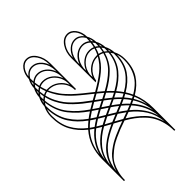

<svg xmlns="http://www.w3.org/2000/svg" viewBox="-84 -855 1203 1203"><g transform="rotate(45 518.0 -253.0)"><path d="M394.7 -321.2 418.3 -321.7Q383.7 -336.1 362.3 -366.7Q340.9 -397.3 340.9 -434.9V-441Q322.6 -450.6 299.8 -457.2Q292.8 -441.9 292.8 -426.1Q292.8 -386.4 322.3 -356.4Q351.8 -326.5 394.7 -321.2ZM340.5 -321.2H361Q326.9 -334.8 305.5 -363Q284.1 -391.2 284.1 -426.1Q284.1 -442.7 291.1 -459.4Q273.2 -463.7 256.1 -465.5Q236 -443.2 236 -417.4Q236 -380.2 266.2 -352.9Q296.3 -325.6 340.5 -321.2ZM287.2 -320.8H302.4Q268.8 -333 248 -359Q227.3 -385.1 227.3 -417.4Q227.3 -444.1 245.2 -466.8Q236.5 -467.7 218.5 -467.7H217.7Q179.2 -444.1 179.2 -408.7Q179.2 -374.1 210.4 -349Q241.7 -323.9 287.2 -320.8ZM240.4 -320.4H244.8Q211.5 -331.7 191 -355.6Q170.5 -379.4 170.5 -408.7Q170.5 -441.9 200.6 -466.3Q166.5 -462 144.4 -443Q122.4 -424 122.4 -399.9Q122.4 -367.1 156.9 -343.8Q191.4 -320.4 240.4 -320.4ZM240.4 -311.6Q188.8 -311.6 151.2 -337Q113.6 -362.3 113.6 -399.9Q113.6 -431.4 143.1 -453.5Q172.6 -475.5 215 -476.4Q243.9 -492.6 278.4 -493.9Q305.9 -509.2 341.8 -511.4Q370.6 -526.7 405.2 -528.4Q439.7 -546.3 480.8 -546.3Q555.1 -546.3 603.8 -515.5Q652.5 -484.7 685.8 -428.3Q748.7 -454.5 826 -454.5H1018.4V-445.8Q977.3 -445.8 941.9 -436.4Q906.5 -427 880 -411.9Q853.6 -396.9 829.3 -373.3Q805.1 -349.7 787.8 -326Q770.5 -302.4 752.2 -271Q764.9 -234.7 772.7 -213.9Q780.6 -193.2 795.2 -161.7Q809.9 -130.2 823 -111.7Q836.1 -93.1 856.4 -70.8Q876.7 -48.5 899 -36.9Q921.3 -25.3 951.9 -17Q982.5 -8.7 1018.4 -8.7V0H826Q709.8 0 632 -69.1Q590.9 -17.5 538.2 10.9Q485.6 39.3 410.8 39.3Q369.8 39.3 335.2 21.4Q300.7 19.7 271.9 4.4Q236 2.2 208.5 -13.1Q174 -14.4 145.1 -30.6Q102.7 -31.5 73.2 -53.5Q43.7 -75.6 43.7 -107.1Q43.7 -144.7 81.3 -170Q118.9 -195.4 170.5 -195.4H397.7V-186.6Q349.7 -186.6 314.7 -153Q279.7 -119.3 279.7 -72.1Q279.7 -70.8 279.9 -68.6Q280.2 -66.4 280.2 -65.1Q297.2 -72.6 314 -82.8Q330.9 -93.1 344 -102.3Q357.1 -111.5 373 -126.5Q389 -141.6 398.8 -151.2Q408.7 -160.8 424.8 -179.9Q441 -198.9 448 -207.6Q455 -216.3 472.2 -238Q489.5 -259.6 495.6 -267Q460.7 -328.7 427.7 -370Q394.7 -411.3 349.7 -436.2V-434.9Q349.7 -392.5 378.5 -360.4Q407.3 -328.2 449.7 -321.7L455.4 -312.1ZM940.6 -10.1Q916.5 -17 895.5 -28.8Q874.6 -40.6 858.6 -54.2Q842.7 -67.7 827.8 -87.6Q812.9 -107.5 802.4 -125Q792 -142.5 780.6 -167.8Q769.2 -193.2 762 -212Q754.8 -230.8 744.8 -258.7L717.2 -208.9Q729 -181.4 740.2 -160.2Q751.3 -139 766.2 -116Q781 -93.1 798.3 -76.3Q815.6 -59.4 836.5 -45Q857.5 -30.6 883.7 -21.9Q910 -13.1 940.6 -10.1ZM427.4 -528.8Q500.9 -526.2 549.4 -492.8Q597.9 -459.4 632.4 -400.3Q653 -413.5 675.7 -424Q654.7 -459.4 629.8 -483.4Q604.9 -507.4 566.9 -522.5Q528.8 -537.6 480.8 -537.6Q452.4 -537.6 427.4 -528.8ZM407.3 -520.1Q397.7 -514.4 389.9 -508.7Q458.5 -500 504.6 -462.6Q550.7 -425.3 585.2 -364.1Q604.5 -381.1 623.7 -394.2Q589.2 -454.1 540 -487.1Q490.8 -520.1 415.2 -520.1ZM387.2 -517.5Q376.7 -515.7 362.8 -510.9Q368 -510.9 377.6 -510.1Q381.6 -513.5 387.2 -517.5ZM890.7 -10.1Q856.6 -19.7 828.5 -38Q800.3 -56.4 778.8 -82.4Q757.4 -108.4 741.9 -135.1Q726.4 -161.7 710.7 -196.7L687.5 -154.3Q704.5 -124.1 723.1 -101.2Q741.7 -78.2 766.2 -58.1Q790.6 -38 821.9 -25.8Q853.1 -13.5 890.7 -10.1ZM324.7 -500.4Q309.9 -497.4 298.5 -493.4Q301.1 -493.4 306.8 -493.2Q312.5 -493 315.1 -492.6Q321.2 -497.8 324.7 -500.4ZM344 -502.6Q333 -496.5 326.9 -491.3Q338.7 -489.5 356.2 -485.6Q360.6 -492.6 369.3 -502.2Q363.2 -502.6 349.7 -502.6ZM380.7 -500.9Q372.4 -493.4 365.4 -483.4Q425.3 -466.3 466.1 -425.7Q507 -385.1 542.4 -321.7Q557.7 -339.2 576.9 -356.6Q559.9 -386.8 542.2 -409.7Q524.5 -432.7 500.9 -452.8Q477.3 -472.9 447.1 -485.1Q417 -497.4 380.7 -500.9ZM840.5 -10.5Q787.2 -25.3 749.1 -59Q711.1 -92.7 681.4 -143.4Q665.6 -117.1 661.3 -110.6Q731.2 -21.4 840.5 -10.5ZM262.7 -483.4Q248.3 -481.6 234.3 -476L252.6 -474.7Q257.4 -479.5 262.7 -483.4ZM280.6 -485.1Q271.9 -480.3 264.4 -473.3Q280.6 -471.6 295 -467.7Q299.8 -476.4 307.3 -484.3Q292.4 -485.1 284.1 -485.1ZM360.1 -475.5Q352.3 -460.7 350.5 -446.7Q398.2 -421.8 432.9 -380Q467.7 -338.3 503.1 -276.2L534.5 -313.4Q499.1 -377.6 458.9 -418.5Q418.7 -459.4 360.1 -475.5ZM351.4 -477.7Q337 -481.2 318.2 -483.4Q310.8 -476 304.2 -465Q326.9 -458.5 342.2 -451Q344.8 -465.5 351.4 -477.7ZM790.2 -10.5Q711.5 -32.3 655.2 -101Q641.6 -81.3 638.5 -76.9Q701.9 -19.2 790.2 -10.5ZM739.9 -272.3 724.2 -316Q706.7 -292 692.3 -269.7L712 -222ZM747.4 -284.5Q785.4 -346.6 828.7 -387Q871.9 -427.4 933.6 -444.1Q868 -437.5 819.9 -407.1Q771.9 -376.7 732.1 -326.5ZM705 -209.4 685.3 -257.9 657.8 -212.4Q667.8 -191 681.4 -165.6ZM674.8 -154.3Q666.5 -169.6 650.8 -201L626.7 -161.3Q640.7 -138.5 654.3 -119.8Q668.3 -142.5 674.8 -154.3ZM648.2 -110.1Q633.3 -129.4 620.2 -151.2Q618 -147.7 613.9 -141.2Q609.7 -134.6 606.2 -129.4Q602.7 -124.1 599.2 -119.8Q615.8 -98.8 630.7 -84.4Q636.8 -92.7 648.2 -110.1ZM624.1 -76Q609.3 -90.5 592.7 -110.6Q571.2 -81.3 549.2 -59.4Q527.1 -37.6 498.7 -18.8Q470.3 0 434.7 10.3Q399 20.5 357.5 21.9Q382.4 30.6 410.8 30.6Q482.5 30.6 533.4 2.8Q584.4 -24.9 624.1 -76ZM719.8 -327.8Q714.6 -341.8 707.2 -360.1Q690.1 -344 671.3 -321.2L687.5 -282.3Q699.7 -301.6 719.8 -327.8ZM727.7 -337.8Q795.5 -420.5 883.3 -443.6Q787.6 -433.6 715.5 -368Q719.8 -358 727.7 -337.8ZM680.1 -270.5 663.5 -311.2Q644.7 -287.6 632 -268.4L652.1 -224.7ZM645.1 -212.8 625 -257.4 597 -215.5Q608.4 -193.2 620.6 -172.2ZM614.1 -161.7Q603.6 -179.2 590 -205L565.1 -168.3Q582.6 -141.2 592.2 -128.5Q607.1 -150.3 614.1 -161.7ZM585.7 -119.3Q572.1 -136.8 558.6 -158.2Q535.4 -125.4 513.1 -101Q490.8 -76.5 462 -53.5Q433.1 -30.6 397.5 -16.6Q361.9 -2.6 320.4 2.2Q330 9.6 337.4 13.1H345.3Q388.1 13.1 424.6 3.3Q461.1 -6.6 489.9 -25.6Q518.8 -44.6 541.3 -66.9Q563.8 -89.2 585.7 -119.3ZM317.3 10.5Q311.2 6.1 308.1 3.5Q303.3 3.9 293.3 3.9Q307.3 8.7 317.3 10.5ZM702.8 -370.2 692.3 -392.5Q671.3 -378.1 653.4 -361.5Q656.5 -355.8 666.5 -332.2Q682.7 -351.4 702.8 -370.2ZM711.1 -378.1Q765.7 -426.1 832.6 -443.6Q759.6 -435.8 701.5 -398.6Q705 -392 711.1 -378.1ZM658.7 -322.6Q653 -336.5 644.7 -353.6Q626.3 -336.1 610.1 -316.4L626.7 -279.7Q643.4 -303.8 658.7 -322.6ZM619.8 -269.2 602.3 -307.3Q587.4 -289.3 570.8 -267L591.3 -226.8ZM584.4 -215.9 563.4 -257 535.4 -218.5 559 -178.3ZM552 -168.3 528.4 -208.5Q507.4 -179.6 491.5 -159.7Q475.5 -139.9 452.4 -115.6Q429.2 -91.3 407.3 -75Q385.5 -58.6 356.6 -44.1Q327.8 -29.7 296.3 -22.3Q302.4 -14 311.2 -5.7Q353.6 -9.6 389.6 -23.4Q425.7 -37.2 455 -60.8Q484.3 -84.4 506.1 -109Q528 -133.7 552 -168.3ZM299.4 -4.8Q293.3 -10.9 287.2 -20.1Q281.9 -18.8 257.4 -15.7Q267.9 -7.9 274 -4.4H279.7Q292.8 -4.4 299.4 -4.8ZM254.8 -6.6Q251.3 -9.2 245.2 -14.4Q234.7 -13.5 228.6 -13.5Q239.9 -9.6 254.8 -6.6ZM687.9 -401.7 680.5 -415.6Q661.3 -406.9 637.7 -391.6Q641.6 -385.1 648.6 -371.1Q668.7 -389 687.9 -401.7ZM697.1 -407.3Q736 -430.9 781.5 -443.2Q732.1 -437.5 690.6 -420ZM640.3 -363.6Q638.5 -367.1 634.6 -374.3Q630.7 -381.6 628.5 -385.5Q610.1 -372.4 590.5 -354.9Q594 -348.8 604.9 -326.9Q625.4 -349.7 640.3 -363.6ZM597 -317.7Q587.4 -337.8 582.2 -347.5Q561.2 -327.4 547.6 -312.1L565.6 -278Q579.1 -296.3 597 -317.7ZM558.1 -267.9 539.8 -303.3 508.7 -266.2 529.7 -229ZM522.3 -219 501.3 -257Q496.1 -250.9 482.5 -233.8Q469 -216.8 463.1 -209.6Q457.2 -202.4 444.3 -186.8Q431.4 -171.3 424.2 -163.5Q417 -155.6 404.1 -142Q391.2 -128.5 382 -120.8Q372.8 -113.2 359.7 -102.3Q346.6 -91.3 335 -84.1Q323.4 -76.9 309.7 -69.3Q295.9 -61.6 281.5 -55.5Q283.7 -43.7 291.1 -30.6Q322.6 -38 351.4 -52.7Q380.2 -67.3 401.4 -83.5Q422.6 -99.7 446.2 -124.8Q469.8 -149.9 484.9 -169.4Q500 -188.8 522.3 -219ZM281.9 -28.4Q275.8 -40.2 273.2 -52Q253.9 -44.6 235.1 -40.2Q240.8 -31.5 248.7 -23.6Q269.2 -25.8 281.9 -28.4ZM237.3 -22.7Q230.3 -30.6 226 -38.5Q210.7 -35 194.5 -33.2Q201.5 -27.5 210.7 -21.9H214.2Q222.5 -21.9 237.3 -22.7ZM192.7 -23.6Q187.5 -27.5 183.1 -31.9Q180.1 -31.5 174 -31.5Q167.8 -31.5 164.8 -31Q178.8 -25.3 192.7 -23.6ZM351.4 -186.6H340.9Q292.8 -186.6 257.9 -155.6Q222.9 -124.6 222.9 -80.9Q222.9 -64.2 230.3 -48.5Q251.3 -53.8 271.4 -61.6Q271 -65.1 271 -72.1Q271 -110.6 293.5 -141.8Q316 -173.1 351.4 -186.6ZM292.8 -186.6H284.1Q235.1 -186.6 200.6 -158.2Q166.1 -129.8 166.1 -89.6Q166.1 -63.4 186.2 -41.1Q199.3 -42.4 221.6 -46.8Q214.2 -62.9 214.2 -80.9Q214.2 -116.3 236.2 -144.9Q258.3 -173.5 292.8 -186.6ZM233.8 -186.6H227.3Q178.3 -186.6 143.8 -160.6Q109.3 -134.6 109.3 -98.3Q109.3 -62.9 147.7 -39.3H148.6Q158.2 -39.3 175.7 -40.2Q157.3 -63.4 157.3 -89.6Q157.3 -121.9 178.5 -148.2Q199.7 -174.4 233.8 -186.6ZM174.8 -186.6H170.5Q121.5 -186.6 87 -163.2Q52.4 -139.9 52.4 -107.1Q52.4 -83 74.5 -64Q96.6 -45 130.7 -40.6Q100.5 -65.1 100.5 -98.3Q100.5 -128.1 121.1 -151.7Q141.6 -175.3 174.8 -186.6Z"/></g></svg>

Font: FoglihtenBPS01
Style: Regular
Weight: 500
Version: Version 0.75